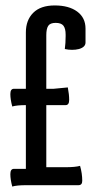

<svg xmlns="http://www.w3.org/2000/svg" viewBox="-20 -680 351 705"><path d="M75 -294Q42 -294 25 -289Q18 -315 18 -334.5Q18 -354 31 -354H75V-561Q75 -606 102 -633Q129 -660 181 -660Q233 -660 263.5 -637.5Q294 -615 294 -575V-524Q294 -507 270 -500Q258 -497 244.5 -497Q231 -497 218 -500Q221 -522 221 -547V-553Q221 -575 213 -585.5Q205 -596 184.5 -596Q164 -596 157 -585Q150 -574 150 -551V-354H177L229 -359Q234 -333 234 -313.5Q234 -294 221 -294H150V-66H220Q256 -66 274 -71Q282 -43 282 -16Q282 0 268 0H75Q42 0 25 5Q18 -21 18 -40.5Q18 -60 31 -60H75Z"/></svg>

Font: Medula One
Style: Regular
Weight: 400
Designer: Luciano Vergara
Foundry: Luciano Vergara
Version: Version 1.002